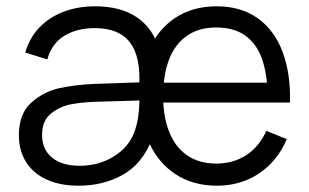

<svg xmlns="http://www.w3.org/2000/svg" viewBox="-20 -575 982 610"><path d="M425 -268.3Q425 -353.8 454.1 -418.6Q483.2 -483.3 538.2 -519.2Q593.2 -555 668.3 -555Q746 -555 799.1 -516.8Q852.2 -478.7 877.9 -409.8Q903.7 -340.8 901.3 -249.3H830.2V-275.3Q828.8 -342.8 811.6 -390Q794.3 -437.2 758.6 -462.4Q722.8 -487.7 667 -487.7Q610.5 -487.7 572.7 -460.5Q534.8 -433.3 516.6 -384.4Q498.3 -335.5 498.3 -270Q498.3 -204.7 517.4 -156.3Q536.5 -108 574.3 -81.7Q612.2 -55.3 667 -55.3Q720.3 -55.3 761.5 -81.5Q802.7 -107.7 826.2 -159.3L891 -133Q871.2 -86 838 -52.8Q804.8 -19.5 761.7 -2.2Q718.5 15 669.5 15Q593.7 15 538.3 -21.1Q483 -57.2 454 -121.2Q425 -185.3 425 -268.3ZM400.7 -141.3Q423.7 -187.3 423.2 -271.3Q423 -272.8 423 -275.3L440.7 -256.3L286 -251.7Q241.3 -250.3 205.8 -243.7Q170.2 -237 141.9 -214.2Q113.7 -191.5 113.7 -146.7Q113.7 -100 145.4 -74.2Q177.2 -48.3 233 -48.3Q289.7 -48.3 335.1 -74.2Q380.5 -100 400.7 -141.3ZM40 -145.7Q40 -214.3 80.2 -249.6Q120.5 -284.8 169.8 -295.2Q219 -305.5 276.7 -308.3L433.7 -313.7L422.3 -301Q427.8 -394.3 393 -440Q358.2 -485.7 281.3 -485.7Q225 -485.7 184.9 -461.6Q144.8 -437.5 130.3 -386.3L60.3 -408Q73.3 -454.3 104.9 -487.3Q136.5 -520.3 182 -537.7Q227.5 -555 282 -555Q364.5 -555 415.9 -519.3Q467.3 -483.7 485.7 -418Q491.7 -397.2 493.7 -376.5Q495.7 -355.8 495.7 -332.7L464 -135.3Q433 -55.3 371 -20.2Q309 15 229.7 15Q170.7 15 127.9 -4.7Q85.2 -24.3 62.6 -60.6Q40 -96.8 40 -145.7ZM473.7 -312.3H863.8V-249.3H473.7Z"/></svg>

Font: Tap Sans
Style: Regular
Weight: 400
Designer: Tap Payments
Foundry: Tap Payments
Version: Version 1.001;Glyphs 3.1.2 (3151)